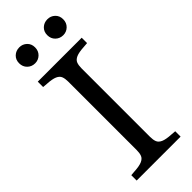

<svg xmlns="http://www.w3.org/2000/svg" viewBox="-284 -924 961 961"><g transform="rotate(-45 196.0 -443.5)"><path d="M41 0V-38L65 -40Q102 -42 120 -50Q138 -58 143.5 -72Q149 -86 149 -107V-593Q149 -614 143.5 -628Q138 -642 120 -650Q102 -658 65 -660L41 -662V-700H352V-662L327 -660Q290 -658 272 -650Q254 -642 248.5 -628Q243 -614 243 -593V-107Q243 -86 248.5 -72Q254 -58 272 -50Q290 -42 327 -40L352 -38V0ZM296 -774Q272 -774 255.5 -790Q239 -806 239 -831Q239 -856 255.5 -871.5Q272 -887 296 -887Q319 -887 335.5 -871.5Q352 -856 352 -831Q352 -806 335.5 -790Q319 -774 296 -774ZM97 -774Q73 -774 56.5 -790Q40 -806 40 -831Q40 -856 56.5 -871.5Q73 -887 97 -887Q120 -887 136.5 -871.5Q153 -856 153 -831Q153 -806 136.5 -790Q120 -774 97 -774Z"/></g></svg>

Font: Hedvig Letters Serif 14pt
Style: Regular
Weight: 400
Designer: Alexander Örn & Tor Weibull
Foundry: Kanon Foundry
Version: Version 1.000; ttfautohint (v1.8.4.7-5d5b)